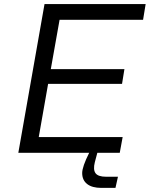

<svg xmlns="http://www.w3.org/2000/svg" viewBox="-20 -749 734 941"><path d="M69.8 0 198.2 -729H693.8L681.2 -651.9H272L229 -410.2H589.8L578.1 -337.9H215.8L169.9 -77.1H581.1L566.9 0H457L444.8 45.9Q435.5 82.5 448.2 99.9Q460.9 117.2 500 117.2H558.1L545.9 171.9H477.1Q431.2 171.9 407 152.8Q382.8 133.8 382.8 99.1Q382.8 68.4 417 0Z"/></svg>

Font: Hubot Sans
Style: Italic
Weight: 400
Italic angle: -10°
Designer: Deni Anggara
Foundry: GitHub
Version: Version 1.001;gftools[0.9.31]